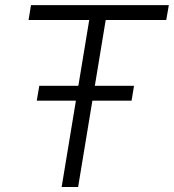

<svg xmlns="http://www.w3.org/2000/svg" viewBox="-20 -748 695 768"><path d="M94.2 -668 104 -727.5H655.3L645 -668H402.8L292.5 0H226.6L336.9 -668ZM127 -345.2 137.2 -404.8H516.1L506.3 -345.2Z"/></svg>

Font: Inter Display Light
Style: Italic
Weight: 300
Italic angle: -9.39999°
Designer: Rasmus Andersson
Foundry: rsms
Version: Version 4.000;git-a52131595